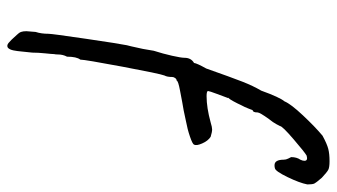

<svg xmlns="http://www.w3.org/2000/svg" viewBox="-216 -488 913 520"><g transform="rotate(90 240.0 -228.5)"><path d="M75 182Q69 176 67 170.5Q65 165 65 156L67 131Q72 116 72 96Q72 87 85.5 -5Q99 -97 103 -116L106 -128Q114 -161 118 -189Q126 -214 131.5 -238.5Q137 -263 137 -272Q137 -290 151 -298Q152 -306 166 -331Q190 -399 201.5 -428.5Q213 -458 226 -480Q244 -530 255 -543Q262 -560 293 -593Q324 -626 348 -646Q370 -658 383.5 -661.5Q397 -665 417 -665Q434 -665 440.5 -661.5Q447 -658 462 -644Q475 -629 477.5 -624Q480 -619 480 -605Q476 -584 460 -551Q444 -518 436 -517Q433 -516 428 -516Q413 -516 413 -541Q413 -547 410 -553Q407 -559 406 -561Q406 -576 413 -586Q416 -592 416 -597Q416 -602 412.5 -603.5Q409 -605 402 -603Q393 -598 357.5 -567.5Q322 -537 322 -531Q321 -529 316.5 -520.5Q312 -512 303 -501Q285 -476 285 -470Q285 -457 279 -457Q278 -455 274.5 -445.5Q271 -436 265 -425Q261 -416 255 -405Q249 -394 245 -390H246Q243 -382 235 -360.5Q227 -339 227 -336Q227 -332 241 -332Q272 -332 312 -343Q325 -347 331 -347Q338 -347 351 -343Q362 -336 369 -320Q376 -304 372 -298Q371 -294 350.5 -287Q330 -280 308 -276Q277 -269 257 -266Q252 -265 225.5 -260Q199 -255 199 -251Q195 -251 192 -247Q189 -243 189 -239Q189 -225 185 -218Q180 -205 161 -103.5Q142 -2 142 10Q134 20 134 46Q128 57 128 71Q128 77 127 81Q127 86 125 105Q123 124 123 140L120 169Q119 181 117 191Q115 201 110 206Q104 210 97 204.5Q90 199 75 182Z"/></g></svg>

Font: Caveat
Style: Regular
Weight: 400
Designer: Pablo Impallari
Foundry: Pablo Impallari
Version: Version 1.500; ttfautohint (v1.6)